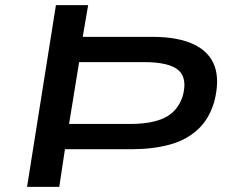

<svg xmlns="http://www.w3.org/2000/svg" viewBox="-20 -725 887 745"><path d="M85 0 197 -705H322L301 -582H572Q669 -582 730.5 -553.5Q792 -525 812.5 -469Q833 -413 811 -329Q791 -262 746.5 -221.5Q702 -181 637 -163.5Q572 -146 490 -146H232L210 0ZM248 -244H484Q571 -244 620.5 -269Q670 -294 689 -352Q708 -422 672 -453Q636 -484 538 -484H287Z"/></svg>

Font: Nunito Sans 7pt Expanded SemiBold
Style: Italic
Weight: 600
Width: 7
Italic angle: -9°
Designer: Vernon Adams
Foundry: Vernon Adams
Version: Version 3.101;gftools[0.9.27]